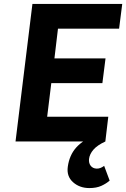

<svg xmlns="http://www.w3.org/2000/svg" viewBox="-20 -720 642 977"><path d="M59 0 145 -700H602L586 -574H275L257 -423H517L501 -297H241L220 -126H531L516 0ZM435 237Q385 237 351.5 207Q318 177 325 128Q333 70 367.5 31Q402 -8 479 -42L516 0Q475 19 455.5 41.5Q436 64 433 89Q431 110 441.5 123.5Q452 137 471 138Q490 139 510 124L538 199Q521 214 496 225.5Q471 237 435 237Z"/></svg>

Font: Inclusive Sans
Style: Italic
Weight: 400
Italic angle: -7°
Designer: Olivia King
Foundry: Olivia King
Version: Version 2.004